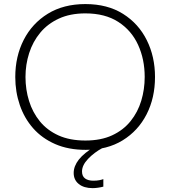

<svg xmlns="http://www.w3.org/2000/svg" viewBox="-20 -746 858 968"><path d="M412.5 9.5Q325 9.5 258.5 -19.5Q192 -48.5 147.2 -99.2Q102.5 -150 79.8 -216.5Q57 -283 57 -357.5Q57 -461.5 99.5 -544.8Q142 -628 221.2 -676.8Q300.5 -725.5 410.5 -725.5Q522 -725.5 600.5 -676Q679 -626.5 720.2 -543.2Q761.5 -460 761.5 -358Q761.5 -252.5 719 -169.5Q676.5 -86.5 598.5 -38.5Q520.5 9.5 412.5 9.5ZM410.5 -37.5Q489 -37.5 545.5 -63.8Q602 -90 638.5 -135.5Q675 -181 692.2 -238.2Q709.5 -295.5 709.5 -358Q709.5 -447 676.2 -519.8Q643 -592.5 576.5 -635.5Q510 -678.5 410.5 -678.5Q333.5 -678.5 276.8 -652.2Q220 -626 182.8 -581Q145.5 -536 127 -478.2Q108.5 -420.5 108.5 -358Q108.5 -294.5 126.5 -236.8Q144.5 -179 181.2 -134Q218 -89 275 -63.2Q332 -37.5 410.5 -37.5ZM447 202.5Q403 202.5 377.2 181.8Q351.5 161 351.5 126Q351.5 91.5 377.5 58.5Q403.5 25.5 459 -8V-19.5L483.5 -21L497 0Q455 22.5 424.2 54.8Q393.5 87 393.5 118.5Q393.5 142.5 409 153.8Q424.5 165 450.5 165Q468 165 480.8 162.5Q493.5 160 501 157V195Q490 198 475.2 200.2Q460.5 202.5 447 202.5Z"/></svg>

Font: Heraclito ExtraLight
Style: Regular
Weight: 200
Designer: Kostas Bartsokas (font) & Cristiano Sobral (main changes)
Foundry: Kostas Bartsokas (font) & Cristiano Sobral (main changes)
Version: Version 1.00;July 8, 2020;FontCreator 13.0.0.2655 64-bit